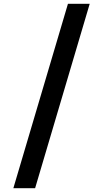

<svg xmlns="http://www.w3.org/2000/svg" viewBox="-20 -843 540 1006"><path d="M50 143 336 -823H450L164 143Z"/></svg>

Font: iosevka_custom_sans_ss08
Style: Bold
Weight: 700
Designer: Belleve Invis
Foundry: Belleve Invis
Version: Version 10.3.0; ttfautohint (v1.8.3)